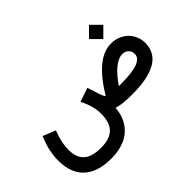

<svg xmlns="http://www.w3.org/2000/svg" viewBox="-172 -1031 1642 1642"><g transform="rotate(-45 648.5 -210.5)"><path d="M957.2 -603 1030.2 -676.1 1036.8 -682.6 1043.3 -676.1 1116.9 -602.5 1123.4 -596 1116.9 -589.4 1043.8 -516.4 1037.3 -509.8 1030.7 -516.4 957.2 -589.9 950.6 -596.5ZM883.1 -131.5Q951.1 -131.5 1001 -138.5Q1050.9 -145.6 1080.4 -158.7Q1109.8 -171.8 1123.9 -189.2Q1138 -206.5 1138 -228.2Q1138 -262 1116.6 -283.4Q1095.2 -304.8 1059.9 -304.8Q1014.6 -304.8 960.2 -261.5Q905.8 -218.1 846.3 -131.5ZM572.8 -70.5Q572.8 -99.7 568 -129.2Q563.2 -158.7 553.4 -188.2Q543.6 -217.6 529.5 -247.9L519.4 -268L541.1 -275.6L626.2 -304.8L645.8 -311.3L651.9 -291.7L681.6 -199.5Q687.7 -181.4 694.2 -168.8Q700.8 -156.2 706.8 -151.1Q792.4 -292.7 878.8 -364.7Q965.2 -436.8 1056.9 -436.8Q1101.3 -436.8 1140.6 -420.9Q1179.8 -405 1207.8 -378.1Q1235.8 -351.1 1251.9 -313.1Q1268 -275.1 1268 -232.7Q1267.5 -115.4 1169.3 -57.7Q1071 0 885.1 0H859.4Q807.1 0 766.5 -5Q725.9 -10.1 695.2 -19.6Q688.2 72 644.3 136Q600.5 200 529.2 231Q457.9 262 363.2 262Q199.5 262 114.4 183.1Q29.2 104.3 29.2 -48.4Q29.2 -158.2 76.1 -272L83.6 -290.7L102.3 -283.1L180.4 -251.4L198.5 -243.8L191.4 -225.7Q156.2 -132 156.2 -50.9Q156.2 43.8 207.1 89.2Q257.9 134.5 366.8 134.5Q472 134.5 522.2 84.6Q572.3 34.8 572.8 -70.5Z"/></g></svg>

Font: Vazir FD
Style: Bold
Weight: 700
Foundry: DejaVu fonts team - Redesigned by Saber Rastikerdar
Version: Version 21.10;October 20, 2019;FontCreator 12.0.0.2547 64-bi